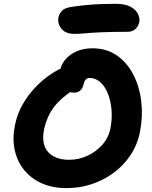

<svg xmlns="http://www.w3.org/2000/svg" viewBox="-20 -960 782 990"><path d="M323.2 10Q251.4 10 195.6 -14.7Q139.8 -39.4 104.1 -83.8Q68.4 -128.2 55.8 -186.9Q43.2 -245.6 56.8 -312.8Q68.4 -372.2 96.6 -421.2Q124.8 -470.2 160.8 -508.1Q196.8 -546 234.3 -571.9Q271.8 -597.8 303.2 -611Q334.6 -624.2 352.6 -624.2Q374.6 -624.2 386.7 -617.8Q398.8 -611.4 407.6 -593.2Q422.2 -564.6 409 -541.5Q395.8 -518.4 368 -502.2Q320 -472.4 287.4 -440.8Q254.8 -409.2 235.5 -372.5Q216.2 -335.8 206.6 -290Q197 -242 209.9 -207.3Q222.8 -172.6 255.4 -154.3Q288 -136 336.2 -136Q384.8 -136 429.9 -156.4Q475 -176.8 507.7 -213.8Q540.4 -250.8 549.8 -300Q558.6 -346.6 555.1 -392.1Q551.6 -437.6 537.2 -475.1Q522.8 -512.6 498.3 -535.3Q473.8 -558 441 -558Q429.4 -558 421.8 -549.4Q414.2 -540.8 410.8 -525.6Q406.8 -504.4 393.8 -493.3Q380.8 -482.2 362 -482.2Q338.6 -482.2 319.5 -495.6Q300.4 -509 291.7 -535.5Q283 -562 290.8 -600.8Q297 -630.2 318.5 -654.9Q340 -679.6 375.3 -695.3Q410.6 -711 456.2 -711Q529.6 -711 583 -673.8Q636.4 -636.6 668.1 -574Q699.8 -511.4 708.5 -435.1Q717.2 -358.8 701.8 -280.4Q688.8 -214.4 653.2 -160.6Q617.6 -106.8 565.9 -68.8Q514.2 -30.8 452.4 -10.4Q390.6 10 323.2 10ZM366.4 -785.2Q317.2 -785.2 296.2 -812.4Q275.2 -839.6 281.4 -870.2Q284.8 -887.8 299.3 -904.1Q313.8 -920.4 356 -925.6Q397.6 -931.6 432.4 -934.6Q467.2 -937.6 501.4 -939Q535.6 -940.4 575 -940.4Q626.8 -940.4 654.6 -924.4Q682.4 -908.4 692.1 -886.5Q701.8 -864.6 698.4 -846.4Q693 -823.2 677.5 -809.6Q662 -796 638.8 -796Q553.8 -796 500.5 -793.5Q447.2 -791 416.2 -788.1Q385.2 -785.2 366.4 -785.2Z"/></svg>

Font: Shantell Sans Light
Style: Italic
Weight: 300
Italic angle: -11°
Designer: Stephen Nixon, Anya Danilova, Shantell Martin
Foundry: Arrow Type
Version: Version 1.008;[ac192a2d6]